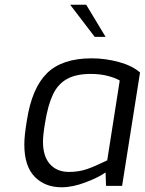

<svg xmlns="http://www.w3.org/2000/svg" viewBox="-20 -787 613 813"><path d="M83 -175Q83 -214 94 -278Q115 -414 179 -477Q243 -540 368 -540Q426 -540 483 -524.5Q540 -509 573 -480L497 0H429L427 -57Q400 -37 344 -15.5Q288 6 241 6Q170 6 126.5 -39Q83 -84 83 -175ZM434 -108 487 -446Q469 -457 436.5 -465.5Q404 -474 364 -474Q302 -474 263.5 -452.5Q225 -431 204 -386.5Q183 -342 171 -268Q162 -216 162 -187Q162 -125 191.5 -92Q221 -59 272 -59Q314 -59 348.5 -71Q383 -83 434 -108ZM277 -767H345L427 -631H381Z"/></svg>

Font: Exo
Style: Italic
Weight: 400
Italic angle: -9°
Designer: Natanael Gama
Foundry: Natanael Gama
Version: Version 1.500; ttfautohint (v1.6)